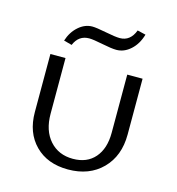

<svg xmlns="http://www.w3.org/2000/svg" viewBox="-102 -754 779 847"><g transform="rotate(15 288.0 -330.0)"><path d="M158 -529 121 -539Q134 -580 163 -605.5Q192 -631 226 -631Q244 -631 289.5 -622Q335 -613 355 -613Q403 -613 423 -666L461 -657Q448 -612 418.5 -585.5Q389 -559 354 -559Q332 -559 288 -568Q244 -577 226 -577Q178 -577 158 -529ZM284 6Q190 6 134 -50.5Q78 -107 78 -201V-466H147V-212Q147 -135 187 -90Q227 -45 293 -45Q357 -45 393 -86.5Q429 -128 429 -200V-466H499V-211Q499 -113 440 -53.5Q381 6 284 6Z"/></g></svg>

Font: EauTestSC
Style: Regular
Weight: 400
Designer: Christian Thalmann (Catharsis Fonts)
Version: Version 0.001;PS 000.001;hotconv 1.0.88;makeotf.lib2.5.64775